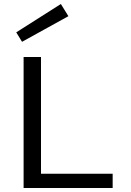

<svg xmlns="http://www.w3.org/2000/svg" viewBox="-20 -940 654 960"><path d="M98 -655H185V0H98ZM117.9 0V-71.4H543.3V0ZM61.2 -778.2 284.3 -920 322 -859.1 90.2 -731Z"/></svg>

Font: Intel One Mono Light
Style: Regular
Weight: 300
Monospace: yes
Designer: Fred Shallcrass
Foundry: Frere-Jones Type LLC
Version: Version 1.004